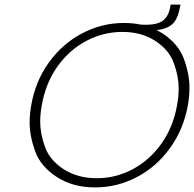

<svg xmlns="http://www.w3.org/2000/svg" viewBox="-20 -808 845 836"><path d="M394 8Q297 8 227 -37.5Q157 -83 133 -149.5Q109 -216 109 -275Q109 -311 116 -350Q134 -454 192.5 -535.5Q251 -617 337 -662.5Q423 -708 520 -708Q558 -708 592 -701Q655 -697 684 -714.5Q713 -732 721 -777L723 -788H766L764 -779Q754 -723 729.5 -702Q705 -681 662 -677Q675 -670 687 -663Q757 -617 781 -551Q805 -485 805 -426Q805 -389 798 -350Q780 -247 721.5 -165Q663 -83 577 -37.5Q491 8 394 8ZM401 -32Q484 -32 557.5 -71Q631 -110 682.5 -182Q734 -254 751 -350Q758 -388 758 -423Q758 -475 737 -533Q716 -591 656 -630Q596 -669 513 -669Q430 -669 356 -630Q282 -591 230.5 -519Q179 -447 162 -350Q155 -312 155 -278Q155 -226 176 -168Q197 -110 257.5 -71Q318 -32 401 -32Z"/></svg>

Font: Fz Poppins ExtLt
Style: Italic
Weight: 200
Italic angle: -10°
Designer: Ninad Kale (Devanagari), Jonny Pinhorn (Latin)
Foundry: Indian Type Foundry
Version: Vit hóa bi Vntype.Com & FontZin.Com